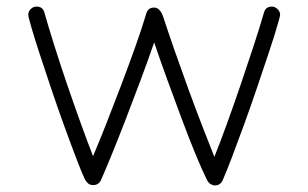

<svg xmlns="http://www.w3.org/2000/svg" viewBox="-20 -554 937 584"><path d="M633 10Q627 10 620 5.5Q613 1 608 -10Q596 -34 576 -82Q556 -130 533.5 -190.5Q511 -251 488.5 -312.5Q466 -374 449 -425Q430 -370 407 -308.5Q384 -247 361 -187.5Q338 -128 318.5 -80.5Q299 -33 287 -6Q280 9 263 9Q253 9 246.5 2.5Q240 -4 237 -11Q227 -33 210 -77.5Q193 -122 173 -177.5Q153 -233 134 -289.5Q115 -346 99.5 -393.5Q84 -441 76 -469Q70 -490 68 -498Q66 -506 66 -509Q66 -519 73.5 -526.5Q81 -534 91 -534Q110 -534 115 -516Q126 -477 144 -419.5Q162 -362 183.5 -299Q205 -236 226 -178Q247 -120 263 -79Q281 -121 303 -177Q325 -233 348 -293.5Q371 -354 391.5 -411.5Q412 -469 425 -513Q430 -531 449 -531Q467 -531 477 -501Q490 -461 509.5 -405Q529 -349 551 -288.5Q573 -228 594.5 -172.5Q616 -117 632 -77Q649 -119 669.5 -175.5Q690 -232 711 -293.5Q732 -355 751 -413Q770 -471 783 -516Q788 -534 807 -534Q816 -534 824 -526.5Q832 -519 832 -509Q832 -505 827 -488Q816 -449 798.5 -396.5Q781 -344 761.5 -286.5Q742 -229 722 -174Q702 -119 685 -74.5Q668 -30 657 -5Q650 10 633 10Z"/></svg>

Font: Hubballi
Style: Regular
Weight: 400
Designer: Erin McLaughlin
Version: Version 1.000; ttfautohint (v1.8.3)